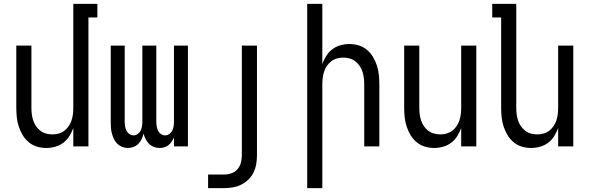

<svg xmlns="http://www.w3.org/2000/svg" viewBox="-20 -755 3040 990"><path d="M219 8Q194 8 170.5 1Q147 -6 128 -22Q109 -38 96.5 -59Q84 -80 76.5 -103.5Q69 -127 66.5 -151.5Q64 -176 64 -200V-520H142V-200Q142 -183 144 -166.5Q146 -150 151 -134.5Q156 -119 165.5 -105Q175 -91 188 -81Q201 -71 217 -66.5Q233 -62 250 -62Q267 -62 283 -66.5Q299 -71 312 -81Q325 -91 334.5 -105Q344 -119 349 -134.5Q354 -150 356 -166.5Q358 -183 358 -200V-735H482V-665H436V0H358V-95Q350 -73 337.5 -53Q325 -33 306.5 -19Q288 -5 265 1.5Q242 8 219 8Z M639 8Q624 8 610 2.5Q596 -3 585 -13.5Q574 -24 567.5 -38Q561 -52 557 -66.5Q553 -81 552 -96Q551 -111 551 -126V-520H623V-126Q623 -115 625 -103Q627 -91 632 -81Q637 -71 647 -64Q657 -57 668 -57Q680 -57 690 -64Q700 -71 705 -81Q710 -91 712 -103Q714 -115 714 -126V-520H786V-126Q786 -115 788 -103Q790 -91 795 -81Q800 -71 810 -64Q820 -57 832 -57Q843 -57 853 -64Q863 -71 868 -81Q873 -91 875 -103Q877 -115 877 -126V-520H949V0H877V-46Q872 -35 865 -24.5Q858 -14 848.5 -6.5Q839 1 827 4.5Q815 8 802 8Q787 8 773 2.5Q759 -3 748.5 -13.5Q738 -24 731 -38Q724 -52 720 -66Q717 -52 710.5 -38Q704 -24 693.5 -13.5Q683 -3 668.5 2.5Q654 8 639 8Z M1053 215V145H1136Q1155 145 1173.5 138.5Q1192 132 1204.5 117.5Q1217 103 1222 84Q1227 65 1227 46V-520H1305V46Q1305 69 1301 91.5Q1297 114 1287 134.5Q1277 155 1260.5 171Q1244 187 1224 197Q1204 207 1181.5 211Q1159 215 1136 215Z M1564 215V-735H1642V-425Q1650 -447 1662.5 -467Q1675 -487 1693.5 -501Q1712 -515 1735 -521.5Q1758 -528 1781 -528Q1806 -528 1829.5 -521Q1853 -514 1872 -498Q1891 -482 1903.5 -461Q1916 -440 1923.5 -416.5Q1931 -393 1933.5 -368.5Q1936 -344 1936 -320V0H1858V-320Q1858 -337 1856 -353.5Q1854 -370 1849 -385.5Q1844 -401 1834.5 -415Q1825 -429 1812 -439Q1799 -449 1783 -453.5Q1767 -458 1750 -458Q1733 -458 1717 -453.5Q1701 -449 1688 -439Q1675 -429 1665.5 -415Q1656 -401 1651 -385.5Q1646 -370 1644 -353.5Q1642 -337 1642 -320V215Z M2219 8Q2194 8 2170.5 1Q2147 -6 2128 -22Q2109 -38 2096.5 -59Q2084 -80 2076.5 -103.5Q2069 -127 2066.5 -151.5Q2064 -176 2064 -200V-520H2142V-200Q2142 -183 2144 -166.5Q2146 -150 2151 -134.5Q2156 -119 2165.5 -105Q2175 -91 2188 -81Q2201 -71 2217 -66.5Q2233 -62 2250 -62Q2267 -62 2283 -66.5Q2299 -71 2312 -81Q2325 -91 2334.5 -105Q2344 -119 2349 -134.5Q2354 -150 2356 -166.5Q2358 -183 2358 -200V-520H2436V0H2358V-95Q2350 -73 2337.5 -53Q2325 -33 2306.5 -19Q2288 -5 2265 1.5Q2242 8 2219 8Z M2719 8Q2694 8 2670.5 1Q2647 -6 2628 -22Q2609 -38 2596.5 -59Q2584 -80 2576.5 -103.5Q2569 -127 2566.5 -151.5Q2564 -176 2564 -200V-665H2518V-735H2642V-200Q2642 -183 2644 -166.5Q2646 -150 2651 -134.5Q2656 -119 2665.5 -105Q2675 -91 2688 -81Q2701 -71 2717 -66.5Q2733 -62 2750 -62Q2767 -62 2783 -66.5Q2799 -71 2812 -81Q2825 -91 2834.5 -105Q2844 -119 2849 -134.5Q2854 -150 2856 -166.5Q2858 -183 2858 -200V-520H2936V0H2858V-95Q2850 -73 2837.5 -53Q2825 -33 2806.5 -19Q2788 -5 2765 1.5Q2742 8 2719 8Z"/></svg>

Font: Moesevka
Style: Regular
Weight: 400
Monospace: yes
Designer: Belleve Invis
Foundry: Belleve Invis
Version: Version 32.5.0; ttfautohint (v1.8.4)